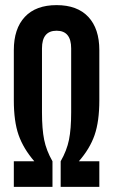

<svg xmlns="http://www.w3.org/2000/svg" viewBox="-20 -730 442 750"><path d="M34 -100H114Q71 -150 52.5 -203Q34 -256 34 -338V-534Q34 -618 77 -664Q120 -710 201 -710Q282 -710 325 -664Q368 -618 368 -534V-338Q368 -256 349.5 -202.5Q331 -149 288 -100H368V0H217V-100Q241 -142 249.5 -184Q258 -226 258 -291V-541Q258 -610 201 -610Q144 -610 144 -541V-291Q144 -226 152.5 -184Q161 -142 185 -100V0H34Z"/></svg>

Font: Booming Bebas 2
Style: Regular
Weight: 400
Designer: Ryoichi Tsunekawa
Foundry: Ryoichi Tsunekawa
Version: Version 2.000